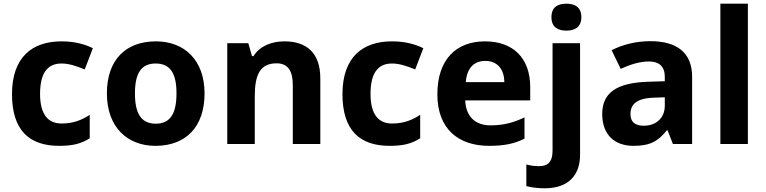

<svg xmlns="http://www.w3.org/2000/svg" viewBox="-20 -846 4149 1040"><path d="M300 -56C376 -56 420 -68 466 -97V-224C420 -194 375 -177 313 -177C239 -177 197 -228 197 -337C197 -447 235 -502 313 -502C353 -502 392 -489 439 -470L483 -585C442 -605 388 -622 313 -622C154 -622 45 -536 45 -336C45 -142 137 -56 300 -56Z M1088 -340C1088 -521 978 -622 825 -622C660 -622 559 -521 559 -340C559 -158 669 -56 822 -56C986 -56 1088 -158 1088 -340ZM711 -340C711 -448 744 -502 823 -502C903 -502 936 -448 936 -340C936 -232 903 -176 824 -176C744 -176 711 -232 711 -340Z M1521 -622C1453 -622 1388 -598 1353 -542H1345L1325 -612H1211V-66H1360V-323C1360 -439 1387 -503 1478 -503C1539 -503 1566 -463 1566 -385V-66H1715V-422C1715 -562 1638 -622 1521 -622Z M2090 -56C2166 -56 2210 -68 2256 -97V-224C2210 -194 2165 -177 2103 -177C2029 -177 1987 -228 1987 -337C1987 -447 2025 -502 2103 -502C2143 -502 2182 -489 2229 -470L2273 -585C2232 -605 2178 -622 2103 -622C1944 -622 1835 -536 1835 -336C1835 -142 1927 -56 2090 -56Z M2607 -622C2453 -622 2349 -526 2349 -335C2349 -146 2465 -56 2629 -56C2713 -56 2767 -68 2821 -95V-210C2760 -181 2706 -167 2636 -167C2552 -167 2503 -218 2500 -302H2852V-374C2852 -533 2758 -622 2607 -622ZM2608 -516C2678 -516 2711 -467 2712 -401H2503C2509 -480 2550 -516 2608 -516Z M2967 -753C2967 -698 3003 -680 3048 -680C3092 -680 3129 -698 3129 -753C3129 -809 3092 -826 3048 -826C3003 -826 2967 -809 2967 -753ZM2929 174C3069 174 3122 93 3122 -7V-612H2973V-29C2973 37 2941 54 2901 54C2874 54 2855 51 2831 45V162C2855 169 2895 174 2929 174Z M3502 -623C3425 -623 3351 -604 3293 -574L3342 -473C3393 -496 3443 -513 3496 -513C3549 -513 3581 -487 3581 -430V-406L3486 -403C3323 -397 3242 -345 3242 -229C3242 -111 3314 -56 3411 -56C3502 -56 3545 -81 3592 -140H3596L3625 -66H3729V-430C3729 -560 3648 -623 3502 -623ZM3523 -317 3581 -319V-274C3581 -204 3531 -165 3467 -165C3424 -165 3395 -182 3395 -228C3395 -280 3427 -314 3523 -317Z M4031 -66V-826H3882V-66Z"/></svg>

Font: Noto Sans Malayalam UI
Style: Bold
Weight: 700
Designer: Jelle Bosma - Monotype Design Team
Foundry: Monotype Imaging Inc.
Version: Version 2.104